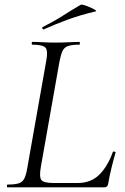

<svg xmlns="http://www.w3.org/2000/svg" viewBox="-20 -805 536 825"><path d="M12.4 0Q9.6 0 9.6 -6Q9.6 -12 12.5 -12Q43.4 -12 59.8 -17Q76.2 -22 84 -37Q91.9 -52 96.8 -81L178.8 -544Q186.8 -587 175.6 -600Q164.4 -613 118.3 -613Q116.4 -613 116.4 -619Q116.4 -625 118.4 -625Q138.9 -625 164 -623.5Q189.1 -622 217.8 -622Q247.4 -622 274.5 -623.5Q301.6 -625 321.2 -625Q323.2 -625 323.2 -619Q323.2 -613 321.2 -613Q290.2 -613 273.4 -607.5Q256.6 -602 249.2 -587Q241.9 -572 236 -543L155 -85Q148 -43.4 158.3 -31Q168.6 -18.6 211.8 -18.6H313Q371 -18.6 407 -54.7Q443 -90.8 464.8 -151.8Q465.2 -154.6 471.4 -153.6Q477.6 -152.6 476.6 -149.6Q468.6 -122.6 459.3 -84.8Q450 -47.1 444.8 -15Q441.8 0 428.7 0ZM168.8 -679Q164.8 -677 162.3 -682.5Q159.8 -688 163.8 -689Q211 -712.6 249.4 -737.2Q287.8 -761.8 326.4 -784.2Q329.8 -786.6 342.1 -782.9Q354.4 -779.2 367.9 -773.2Q381.4 -767.2 389.1 -762.2Q396.8 -757.2 390.8 -756Q323.8 -740 271.8 -721Q219.8 -702 168.8 -679Z"/></svg>

Font: Cormorant Light
Style: Italic
Weight: 300
Italic angle: -10°
Designer: Christian Thalmann (Catharsis Fonts)
Foundry: Catharsis Fonts
Version: Version 4.000